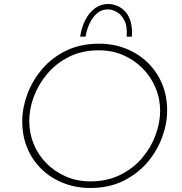

<svg xmlns="http://www.w3.org/2000/svg" viewBox="-20 -931 907 958"><path d="M430 7Q360 7 298 -17Q236 -41 189.5 -85Q143 -129 117 -190Q91 -251 91 -326Q91 -392 116 -460Q141 -528 189.5 -585.5Q238 -643 309.5 -678Q381 -713 475 -713Q545 -713 606.5 -689Q668 -665 714.5 -621Q761 -577 787.5 -515.5Q814 -454 814 -380Q814 -314 789 -246Q764 -178 715.5 -121Q667 -64 595.5 -28.5Q524 7 430 7ZM431 -26Q514 -26 579 -58Q644 -90 688.5 -142Q733 -194 756 -256.5Q779 -319 779 -378Q779 -439 756 -493.5Q733 -548 691.5 -590Q650 -632 594.5 -656Q539 -680 473 -680Q390 -680 325.5 -648Q261 -616 216.5 -563.5Q172 -511 149 -449.5Q126 -388 126 -327Q126 -266 148.5 -211.5Q171 -157 212.5 -115.5Q254 -74 309.5 -50Q365 -26 431 -26ZM522 -911Q540 -911 561.5 -903Q583 -895 601.5 -877Q620 -859 630.5 -827.5Q641 -796 638 -748H612Q616 -800 600.5 -829.5Q585 -859 562 -871.5Q539 -884 520 -884Q489 -885 466 -866Q443 -847 428 -816Q413 -785 407 -748H380Q387 -796 406.5 -833Q426 -870 455.5 -891Q485 -912 522 -911Z"/></svg>

Font: Josefin Sans Thin ExtraLight
Style: Italic
Weight: 250
Italic angle: -7°
Version: Version 2.000